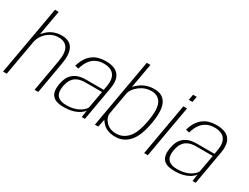

<svg xmlns="http://www.w3.org/2000/svg" viewBox="-75 -1338 2454 1896"><g transform="rotate(30 1152.5 -390.0)"><path d="M-5 0H37L176 -785H134ZM354.5 0H396.5L459.5 -360Q480 -476.5 446.5 -537.8Q413 -599 320.5 -599Q232 -599 167.5 -544.8Q103 -490.5 91 -423L107 -396.5Q119.5 -468.5 175.5 -518Q231.5 -567.5 303.5 -567.5Q377 -567.5 407 -517.2Q437 -467 418 -360Z M689 4.5Q737 4.5 773.8 -4Q810.5 -12.5 837.5 -26.2Q864.5 -40 881 -54.8Q897.5 -69.5 904 -81.5L892.5 0H928.5L996 -383.5Q1009.5 -460.5 992.5 -507.5Q975.5 -554.5 932.5 -576Q889.5 -597.5 824.5 -597.5Q780.5 -597.5 743 -587Q705.5 -576.5 674.8 -553.5Q644 -530.5 621 -494.2Q598 -458 583.5 -406.5L624 -397.5Q641 -457.5 668.8 -494.8Q696.5 -532 734.8 -549.2Q773 -566.5 819.5 -566.5Q870.5 -566.5 904.8 -547.8Q939 -529 952.5 -488.8Q966 -448.5 954 -384.5L946.5 -341H747Q718.5 -341 691 -336.8Q663.5 -332.5 639 -321.5Q614.5 -310.5 594 -291.2Q573.5 -272 559 -242.2Q544.5 -212.5 537.5 -170Q530 -126.5 534 -96.2Q538 -66 551.5 -46.2Q565 -26.5 586 -15.2Q607 -4 633.2 0.2Q659.5 4.5 689 4.5ZM702 -25Q672.5 -25 647.2 -31.2Q622 -37.5 604 -53.2Q586 -69 579.2 -97.5Q572.5 -126 580 -171Q588 -215 605 -243.2Q622 -271.5 645.5 -287Q669 -302.5 696 -308.2Q723 -314 751.5 -314H942.5L907 -117.5Q899 -101.5 881.2 -85Q863.5 -68.5 837.5 -54.8Q811.5 -41 777.5 -33Q743.5 -25 702 -25Z M1042.5 0H1081L1101 -97.5L1222.5 -785H1181ZM1274 4Q1368.5 4 1432 -67.5Q1495.5 -139 1522.5 -298Q1549.5 -456 1511.2 -527.2Q1473 -598.5 1378 -598.5Q1289.5 -598.5 1222.8 -550Q1156 -501.5 1147.5 -455L1158 -419Q1167.5 -472.5 1228.2 -519.8Q1289 -567 1362 -567Q1438 -567 1472 -507Q1506 -447 1480 -297.5Q1454 -147.5 1398 -87.5Q1342 -27.5 1267 -27.5Q1192.5 -27.5 1148.8 -74.5Q1105 -121.5 1114.5 -175.5L1091.5 -139Q1083 -93 1134 -44.5Q1185 4 1274 4Z M1604 0H1646L1750.5 -593H1708.5ZM1734.5 -740.5 1723 -676H1765L1776.5 -740.5Z M1952 4.5Q2000 4.5 2036.8 -4Q2073.5 -12.5 2100.5 -26.2Q2127.5 -40 2144 -54.8Q2160.5 -69.5 2167 -81.5L2155.5 0H2191.5L2259 -383.5Q2272.5 -460.5 2255.5 -507.5Q2238.5 -554.5 2195.5 -576Q2152.5 -597.5 2087.5 -597.5Q2043.5 -597.5 2006 -587Q1968.5 -576.5 1937.8 -553.5Q1907 -530.5 1884 -494.2Q1861 -458 1846.5 -406.5L1887 -397.5Q1904 -457.5 1931.8 -494.8Q1959.5 -532 1997.8 -549.2Q2036 -566.5 2082.5 -566.5Q2133.5 -566.5 2167.8 -547.8Q2202 -529 2215.5 -488.8Q2229 -448.5 2217 -384.5L2209.5 -341H2010Q1981.5 -341 1954 -336.8Q1926.5 -332.5 1902 -321.5Q1877.5 -310.5 1857 -291.2Q1836.5 -272 1822 -242.2Q1807.5 -212.5 1800.5 -170Q1793 -126.5 1797 -96.2Q1801 -66 1814.5 -46.2Q1828 -26.5 1849 -15.2Q1870 -4 1896.2 0.2Q1922.5 4.5 1952 4.5ZM1965 -25Q1935.5 -25 1910.2 -31.2Q1885 -37.5 1867 -53.2Q1849 -69 1842.2 -97.5Q1835.5 -126 1843 -171Q1851 -215 1868 -243.2Q1885 -271.5 1908.5 -287Q1932 -302.5 1959 -308.2Q1986 -314 2014.5 -314H2205.5L2170 -117.5Q2162 -101.5 2144.2 -85Q2126.5 -68.5 2100.5 -54.8Q2074.5 -41 2040.5 -33Q2006.5 -25 1965 -25Z"/></g></svg>

Font: Anybody UltraCondensed Thin ExtraLight
Style: Italic
Weight: 250
Italic angle: -10°
Version: Version 1.111